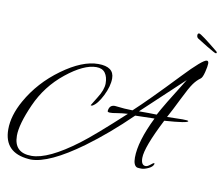

<svg xmlns="http://www.w3.org/2000/svg" viewBox="-97 -943 1371 1179"><g transform="rotate(10 588.5 -354.0)"><path d="M946 -286 1043 -288Q1079 -288 1079 -283Q1079 -270 933 -260Q840 -78 840 -12Q840 34 869 34Q880 34 896.5 20.5Q913 7 916.5 7Q920 7 920 12Q915 30 889.5 42Q864 54 846.5 54Q829 54 819 52Q795 43 795 -6Q795 -107 872 -263L752 -260Q618 -129 483 -30Q281 117 167 117Q160 117 153 116Q-1 103 -1 -42Q-1 -128 53 -224Q125 -352 250 -442.5Q375 -533 474 -533Q573 -533 573 -460Q573 -411 543 -351Q513 -291 482 -275Q479 -274 475.5 -274Q472 -274 472 -276L505 -330Q539 -383 539 -423Q539 -463 521.5 -487.5Q504 -512 466 -512Q388 -512 279.5 -425Q171 -338 114.5 -211Q58 -84 58 -13Q58 94 167 94Q271 94 449 -40Q528 -99 706 -263Q671 -261 641 -256Q577 -244 581 -260Q585 -297 619 -297Q685 -289 730 -289Q816 -368 987 -548Q1102 -669 1127 -669Q1138 -669 1138 -652Q1138 -635 1129 -599Q1120 -563 1109 -555Q1086 -539 1066 -511.5Q1046 -484 1009 -408.5Q972 -333 946 -286ZM1026 -530 770 -290H829Q850 -289 881 -289Q910 -346 1026 -530ZM1174 -735Q1178 -732 1178 -727.5Q1178 -723 1172 -723Q1166 -723 1113 -755Q1060 -787 1051 -793.5Q1042 -800 1042 -812.5Q1042 -825 1052 -825Q1064 -825 1174 -735Z"/></g></svg>

Font: Alex Brush
Style: Regular
Weight: 400
Designer: Robert E. Leuschke
Foundry: Robert E. Leuschke
Version: Version 1.003